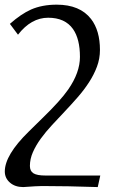

<svg xmlns="http://www.w3.org/2000/svg" viewBox="-34 -507 483 811"><path d="M378.9 283.2Q248.5 278.8 143.6 278.8Q124 278.8 64 283.2Q29.8 283.2 8.1 264.4Q-13.7 245.6 -13.7 217.3Q-13.7 147.9 86.9 49.3L145 -7.8Q221.7 -82 254.4 -129.4Q303.7 -200.7 303.7 -266.6Q303.7 -342.3 274.4 -384.3Q240.7 -432.1 169.4 -432.1Q97.7 -432.1 42 -360.4L7.8 -406.2Q55.2 -448.2 97.2 -466.8Q144 -487.3 205.6 -487.3Q303.7 -487.3 350.6 -426.8Q388.2 -377.9 388.2 -295.9Q388.2 -259.3 375.5 -225.3Q362.8 -191.4 342 -159.4Q321.3 -127.4 294.7 -96.9Q268.1 -66.4 240.2 -36.9Q212.4 -7.3 185.8 21.2Q159.2 49.8 138.4 78.4Q117.7 106.9 105 135.7Q92.3 164.6 92.3 193.8Q92.3 215.8 107.4 225.1Q122.6 234.4 157.7 234.4H389.6Z"/></svg>

Font: Almanac
Style: Regular
Weight: 400
Designer: Eden's Almanac
Version: Version 3.501;March 28, 2021;FontCreator 13.0.0.2683 64-bit